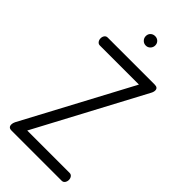

<svg xmlns="http://www.w3.org/2000/svg" viewBox="-283 -985 1049 1049"><g transform="rotate(45 242.0 -460.0)"><path d="M441 -684 109 -61H436Q448 -61 454.5 -52Q461 -43 461 -31Q461 -19 454.5 -9.5Q448 0 436 0H48Q24 0 24 -23Q24 -34 30 -46L363 -670H61Q50 -670 43 -679Q36 -688 36 -701Q36 -713 42.5 -722Q49 -731 61 -731H424Q449 -731 449 -710Q449 -698 441 -684ZM239 -920Q254 -920 264.5 -910Q275 -900 275 -884Q275 -869 264.5 -858Q254 -847 239 -847Q223 -847 212.5 -858Q202 -869 202 -884Q202 -900 212.5 -910Q223 -920 239 -920Z"/></g></svg>

Font: Dosis
Style: Book
Weight: 400
Designer: EdgarTolentino, PabloImpallari, IginoMarini
Foundry: EdgarTolentino, PabloImpallari, IginoMarini
Version: Version 1.007